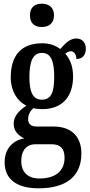

<svg xmlns="http://www.w3.org/2000/svg" viewBox="-20 -781 488 1038"><path d="M206 -635C242 -635 272 -653 272 -698C272 -743 242 -761 206 -761C169 -761 142 -743 142 -698C142 -653 169 -635 206 -635ZM189 237C346 237 420 165 420 49C420 -35 374 -97 268 -97H179C151 -97 132 -108 132 -137C132 -164 147 -185 160 -196C171 -193 196 -191 208 -191C322 -191 375 -264 375 -367C375 -428 356 -464 333 -491C342 -498 351 -504 364 -504C378 -504 393 -488 393 -462C430 -462 444 -488 444 -518C444 -548 426 -573 393 -573C352 -573 326 -537 306 -516C280 -535 250 -547 208 -547C93 -547 38 -479 38 -362C38 -290 73 -233 123 -210C84 -184 54 -154 54 -113C54 -68 84 -46 111 -33C52 -23 5 21 5 96C5 185 66 237 189 237ZM206 -242C157 -242 139 -285 139 -364C139 -447 157 -495 206 -495C257 -495 273 -449 273 -365C273 -284 258 -242 206 -242ZM192 184C129 184 95 147 95 91C95 20 135 -1 169 -1H260C305 -1 329 21 329 72C329 136 289 184 192 184Z"/></svg>

Font: Noto Serif Sinhala ExtraCondensed SemiBold
Style: Regular
Weight: 600
Width: 2
Designer: Jelle Bosma - Monotype Design Team
Foundry: Monotype Imaging Inc.
Version: Version 2.007